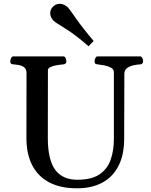

<svg xmlns="http://www.w3.org/2000/svg" viewBox="-20 -995 811 1029"><path d="M646.5 -600.6 645.5 -252Q645.5 -165 615 -105.7Q584.5 -46.4 528.1 -16.1Q471.7 14.2 392.6 14.2Q303.2 14.2 242.9 -18.1Q182.6 -50.3 152.1 -110.6Q121.6 -170.9 121.6 -254.9L122.1 -602.5Q122.1 -623.5 110.8 -633.1Q99.6 -642.6 83.7 -645.8Q67.9 -648.9 52.7 -649.9Q42.5 -650.9 38.8 -654.1Q35.2 -657.2 35.2 -668Q35.2 -673.3 39.3 -683.1Q43.5 -692.9 51.8 -692.9H319.3Q327.6 -692.9 331.8 -683.1Q335.9 -673.3 335.9 -668Q335.9 -651.4 319.8 -649.9Q303.2 -648.9 283.9 -645.5Q264.6 -642.1 250.7 -635.7Q236.8 -629.4 236.8 -618.7L236.3 -255.9Q236.3 -139.6 275.4 -85.7Q314.5 -31.7 394.5 -31.7Q470.7 -31.7 513.2 -60.5Q555.7 -89.4 573 -138.7Q590.3 -188 590.3 -251V-607.4Q590.3 -624 574.5 -632.6Q558.6 -641.1 538.3 -644.8Q518.1 -648.4 504.4 -649.9Q494.1 -650.9 490.5 -654.1Q486.8 -657.2 486.8 -668Q486.8 -673.3 491 -683.1Q495.1 -692.9 503.4 -692.9H730.5Q738.8 -692.9 742.9 -683.1Q747.1 -673.3 747.1 -668Q747.1 -650.4 731 -649.9Q693.4 -647.9 669.9 -636Q646.5 -624 646.5 -600.6ZM454.6 -747.1Q379.9 -812 329.3 -842.5Q278.8 -873 267.1 -883.8Q259.8 -891.1 254.4 -901.6Q249 -912.1 249 -924.3Q249 -933.1 252.2 -941.7Q255.4 -950.2 263.2 -958.5Q278.8 -974.6 299.3 -974.6Q312 -974.6 323 -969.5Q334 -964.4 341.8 -957Q353 -946.3 387.9 -895.5Q422.9 -844.7 481.9 -775.4Z"/></svg>

Font: Gelasio Medium
Style: Regular
Weight: 500
Designer: Eben Sorkin
Foundry: Eben Sorkin
Version: Version 1.008